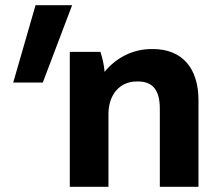

<svg xmlns="http://www.w3.org/2000/svg" viewBox="-20 -720 840 740"><path d="M31 -402H145L258 -700H117ZM249 0H398V-280C398 -356 442 -406 507 -406H512C570 -406 596 -371 596 -301V0H745V-333C745 -459 681 -531 569 -531H565C491 -531 427 -497 383 -443C382 -466 374 -500 367 -520H249Z"/></svg>

Font: Fixel Text Bold
Style: Bold
Weight: 700
Width: 4
Designer: AlfaBravo + MacPaw
Foundry: Kyrylo Tkachov, Marchela Mozhyna, Serhii Makarenko, Maria Weinstein, Zakhar Kryvoshyya
Version: Version 1.211